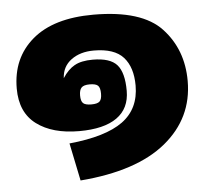

<svg xmlns="http://www.w3.org/2000/svg" viewBox="-44 -542 688 639"><g transform="rotate(-5 299.5 -222.0)"><path d="M174 -75Q296 -87 353 -128.5Q410 -170 410 -248Q410 -309 380 -342.5Q350 -376 281 -376Q236 -376 206 -354Q176 -332 174 -293Q192 -321 214.5 -333.5Q237 -346 275 -346Q333 -346 356 -320Q379 -294 379 -233Q379 -174 336 -143.5Q293 -113 210 -113Q121 -113 68 -152.5Q15 -192 15 -272Q15 -374 86 -434.5Q157 -495 290 -495Q452 -495 518 -424Q584 -353 584 -248Q584 -124 486.5 -44Q389 36 200 51ZM293 -231Q293 -251 285.5 -258Q278 -265 258 -265Q238 -265 230.5 -257Q223 -249 223 -231Q223 -212 230.5 -205Q238 -198 258 -198Q278 -198 285.5 -205Q293 -212 293 -231Z"/></g></svg>

Font: Pridi
Style: Bold
Weight: 700
Designer: Katatrad Team
Foundry: CadsonDemak
Version: Version 1.001